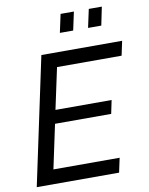

<svg xmlns="http://www.w3.org/2000/svg" viewBox="-98 -984 817 1054"><g transform="rotate(-10 310.5 -457.0)"><path d="M292 -812 314 -914.1H388.2L366.2 -812ZM449.2 -812 471.2 -914.1H543.9L522.9 -812ZM170.9 -710H621.1L604 -629.9H244.1L194.8 -399.9H507.8L492.2 -325.2H179.2L127 -80.1H496.1L479 0H20Z"/></g></svg>

Font: Rawline Medium
Style: Italic
Weight: 500
Italic angle: -12°
Designer: Matt McInerney, Pablo Impallari, Rodrigo Fuenzalida
Foundry: Matt McInerney, Pablo Impallari, Rodrigo Fuenzalida
Version: Version 4.020;PS 004.020;hotconv 1.0.88;makeotf.lib2.5.64775